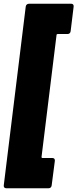

<svg xmlns="http://www.w3.org/2000/svg" viewBox="-27 -838 412 1022"><path d="M6 164H232C241 164 247 158 248 149L265 18C266 9 261 3 252 3H198C196 3 194 1 194 -2L274 -652C274 -655 277 -657 280 -657H333C342 -657 348 -663 349 -672L365 -803C366 -812 361 -818 353 -818H127C118 -818 111 -812 110 -803L-7 149C-8 158 -3 164 6 164Z"/></svg>

Font: Barlow Condensed Black
Style: Italic
Weight: 900
Width: 3
Italic angle: -7°
Designer: Jeremy Tribby
Foundry: Tribby Type
Version: Version 1.422;hotconv 1.0.109;makeotfexe 2.5.65596